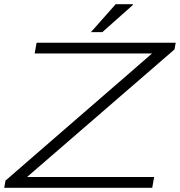

<svg xmlns="http://www.w3.org/2000/svg" viewBox="-26 -888 851 908"><path d="M-6 0 0 -34 693 -635H138L147 -686H805L799 -654L102 -51H703L694 0ZM404 -736 521 -868H601L603 -865L458 -736Z"/></svg>

Font: Archivo Expanded Thin
Style: Italic
Weight: 250
Width: 7
Italic angle: -10°
Designer: Hector Gatti
Foundry: Omnibus-Type
Version: Version 2.001